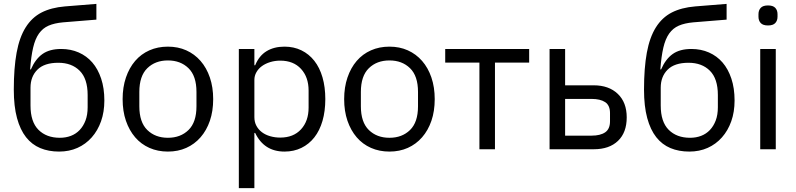

<svg xmlns="http://www.w3.org/2000/svg" viewBox="-20 -768 4097 988"><path d="M284 12Q230 12 187 -6Q144 -24 114 -62Q84 -100 67.5 -160.5Q51 -221 51 -307Q51 -418 65.5 -497Q80 -576 112 -627Q144 -678 193.5 -703.5Q243 -729 314 -735L476 -748V-667L304 -653Q260 -649 230 -636Q200 -623 180.5 -595.5Q161 -568 150.5 -523Q140 -478 135 -411H139Q162 -464 198.5 -490Q235 -516 295 -516Q344 -516 385 -498Q426 -480 455 -446.5Q484 -413 500.5 -363.5Q517 -314 517 -251Q517 -192 500 -144Q483 -96 452 -61Q421 -26 378.5 -7Q336 12 284 12ZM288 -59Q319 -59 345 -69Q371 -79 390 -99Q409 -119 420 -148Q431 -177 431 -216V-279Q431 -363 390 -404Q349 -445 280 -445Q208 -445 172.5 -409.5Q137 -374 137 -317V-225Q137 -141 178 -100Q219 -59 288 -59Z M844 12Q792 12 749 -7Q706 -26 675.5 -61.5Q645 -97 628 -146.5Q611 -196 611 -258Q611 -319 628 -369Q645 -419 675.5 -454.5Q706 -490 749 -509Q792 -528 844 -528Q896 -528 938.5 -509Q981 -490 1012 -454.5Q1043 -419 1060 -369Q1077 -319 1077 -258Q1077 -196 1060 -146.5Q1043 -97 1012 -61.5Q981 -26 938.5 -7Q896 12 844 12ZM844 -59Q909 -59 950 -99Q991 -139 991 -221V-295Q991 -377 950 -417Q909 -457 844 -457Q779 -457 738 -417Q697 -377 697 -295V-221Q697 -139 738 -99Q779 -59 844 -59Z M1209 -516H1289V-432H1293Q1313 -481 1351.5 -504.5Q1390 -528 1444 -528Q1492 -528 1531 -509Q1570 -490 1597.5 -455Q1625 -420 1639.5 -370Q1654 -320 1654 -258Q1654 -196 1639.5 -146Q1625 -96 1597.5 -61Q1570 -26 1531 -7Q1492 12 1444 12Q1339 12 1293 -84H1289V200H1209ZM1422 -60Q1490 -60 1529 -102.5Q1568 -145 1568 -214V-302Q1568 -371 1529 -413.5Q1490 -456 1422 -456Q1395 -456 1370.5 -448.5Q1346 -441 1328 -428Q1310 -415 1299.5 -396.5Q1289 -378 1289 -357V-165Q1289 -140 1299.5 -120.5Q1310 -101 1328 -87.5Q1346 -74 1370.5 -67Q1395 -60 1422 -60Z M1984 12Q1932 12 1889 -7Q1846 -26 1815.5 -61.5Q1785 -97 1768 -146.5Q1751 -196 1751 -258Q1751 -319 1768 -369Q1785 -419 1815.5 -454.5Q1846 -490 1889 -509Q1932 -528 1984 -528Q2036 -528 2078.5 -509Q2121 -490 2152 -454.5Q2183 -419 2200 -369Q2217 -319 2217 -258Q2217 -196 2200 -146.5Q2183 -97 2152 -61.5Q2121 -26 2078.5 -7Q2036 12 1984 12ZM1984 -59Q2049 -59 2090 -99Q2131 -139 2131 -221V-295Q2131 -377 2090 -417Q2049 -457 1984 -457Q1919 -457 1878 -417Q1837 -377 1837 -295V-221Q1837 -139 1878 -99Q1919 -59 1984 -59Z M2447 -446H2271V-516H2703V-446H2527V0H2447Z M2808 -516H2888V-329H3035Q3113 -329 3159 -285Q3205 -241 3205 -164Q3205 -86 3160 -43Q3115 0 3036 0H2808ZM3024 -70Q3069 -70 3094 -87Q3119 -104 3119 -144V-186Q3119 -226 3094 -242.5Q3069 -259 3024 -259H2888V-70Z M3527 12Q3473 12 3430 -6Q3387 -24 3357 -62Q3327 -100 3310.5 -160.5Q3294 -221 3294 -307Q3294 -418 3308.5 -497Q3323 -576 3355 -627Q3387 -678 3436.5 -703.5Q3486 -729 3557 -735L3719 -748V-667L3547 -653Q3503 -649 3473 -636Q3443 -623 3423.5 -595.5Q3404 -568 3393.5 -523Q3383 -478 3378 -411H3382Q3405 -464 3441.5 -490Q3478 -516 3538 -516Q3587 -516 3628 -498Q3669 -480 3698 -446.5Q3727 -413 3743.5 -363.5Q3760 -314 3760 -251Q3760 -192 3743 -144Q3726 -96 3695 -61Q3664 -26 3621.5 -7Q3579 12 3527 12ZM3531 -59Q3562 -59 3588 -69Q3614 -79 3633 -99Q3652 -119 3663 -148Q3674 -177 3674 -216V-279Q3674 -363 3633 -404Q3592 -445 3523 -445Q3451 -445 3415.5 -409.5Q3380 -374 3380 -317V-225Q3380 -141 3421 -100Q3462 -59 3531 -59Z M3932 -637Q3906 -637 3894.5 -649.5Q3883 -662 3883 -682V-695Q3883 -715 3894.5 -727.5Q3906 -740 3932 -740Q3958 -740 3969.5 -727.5Q3981 -715 3981 -695V-682Q3981 -662 3969.5 -649.5Q3958 -637 3932 -637ZM3892 -516H3972V0H3892Z"/></svg>

Font: IBM Plex Sans
Style: Regular
Weight: 400
Designer: Mike Abbink, Paul van der Laan, Pieter van Rosmalen
Foundry: Bold Monday
Version: Version 3.005